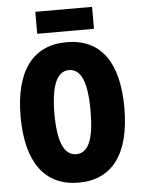

<svg xmlns="http://www.w3.org/2000/svg" viewBox="-60 -944 741 1001"><g transform="rotate(-5 310.5 -443.5)"><path d="M460 -897H163V-782H460ZM582 -358C582 -599 489 -725 311 -725C134 -725 39 -597 39 -359C39 -119 135 10 311 10C488 10 582 -118 582 -358ZM216 -358C216 -505 248 -579 311 -579C374 -579 405 -509 405 -358C405 -208 375 -139 311 -139C248 -139 216 -212 216 -358Z"/></g></svg>

Font: Noto Sans Georgian ExtraCondensed Black
Style: Regular
Weight: 900
Width: 2
Designer: Monotype Design Team, Akaki Razmadze
Foundry: Google LLC
Version: Version 2.005